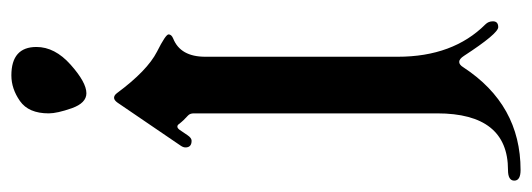

<svg xmlns="http://www.w3.org/2000/svg" viewBox="-356 -426 931 336"><g transform="rotate(-90 109.0 -257.5)"><path d="M0 0ZM79.1 -637.2Q79.1 -672.4 100.6 -687.5Q122.1 -702.6 145.5 -702.6Q195.3 -702.6 195.3 -658.7Q195.3 -626.5 164.3 -598.9Q133.3 -571.3 114.3 -571.3Q97.2 -571.3 88.1 -596.9Q79.1 -622.6 79.1 -637.2ZM-20 166.5Q79.1 166.5 79.1 42.5V-383.3Q79.1 -390.1 75.2 -393.6Q66.9 -400.9 60.5 -409.2Q58.6 -412.1 55.9 -412.1Q53.2 -412.1 50.3 -408.2L41 -394.5Q36.1 -387.2 31.2 -387.2Q19.5 -387.2 19.5 -397.9Q19.5 -401.9 22.5 -406.2L97.7 -516.6Q102.1 -522.9 106.4 -522.9Q110.8 -522.9 114.7 -517.6Q153.8 -464.8 187 -447.8Q217.3 -432.6 217.3 -427.5Q217.3 -422.4 210 -419.4Q178.2 -406.7 178.2 -363.3V-26.4Q178.2 70.3 234.9 127Q240.2 132.3 240.2 140.1Q240.2 149.4 230 149.4Q218.8 149.4 179.7 89.4Q174.3 81.1 169.2 81.1Q164.1 81.1 159.7 88.4Q94.2 188.5 -20 188.5Q-38.6 188.5 -38.6 177.5Q-38.6 166.5 -20 166.5Z"/></g></svg>

Font: UnifrakturMaguntia20
Style: Book
Weight: 400
Designer: j. 'mach' wust, Gerrit Ansmann, Georg Duffner, based on a font by Peter Wiegel, original typeface by Carl Albert Fahrenw
Version: Version 2017-03-19